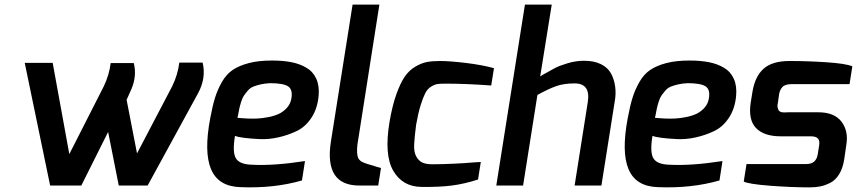

<svg xmlns="http://www.w3.org/2000/svg" viewBox="-20 -803 3709 831"><path d="M87 -531H208L280 -136L429 -429Q453 -479 459 -530H559Q573 -475 549 -418L528 -371L573 -139L726 -431Q750 -481 756 -532H857Q873 -465 837 -399L619 0H494L448 -232L332 0H197Z M890 -292Q900 -346 911 -381Q922 -416 941 -449Q960 -482 987.5 -500.5Q1015 -519 1057 -530Q1099 -541 1157 -541Q1204 -541 1240.5 -534Q1277 -527 1306 -510Q1335 -493 1349 -462Q1363 -431 1359 -388Q1354 -333 1328 -293.5Q1302 -254 1264.5 -236Q1227 -218 1185 -208.5Q1143 -199 1103 -201Q1063 -203 1036 -206.5Q1009 -210 997 -215Q985 -143 1001.5 -117Q1018 -91 1072 -90Q1165 -85 1300 -106L1287 -22Q1166 13 1020 7Q925 4 893.5 -70.5Q862 -145 890 -292ZM1008 -293Q1012 -293 1020 -292Q1028 -291 1050.5 -290Q1073 -289 1094 -290Q1115 -291 1141 -296Q1167 -301 1186.5 -310Q1206 -319 1221.5 -336Q1237 -353 1241 -376Q1248 -416 1226.5 -429.5Q1205 -443 1149 -443Q1126 -442 1107 -437.5Q1088 -433 1075 -427.5Q1062 -422 1051.5 -409.5Q1041 -397 1035 -388Q1029 -379 1023.5 -361.5Q1018 -344 1016 -334Q1014 -324 1010 -303Q1008 -297 1008 -293Z M1412 -189 1506 -783H1622L1531 -203Q1526 -177 1525.5 -159Q1525 -141 1527 -130Q1529 -119 1535 -112Q1541 -105 1547.5 -102Q1554 -99 1565 -95Q1626 -76 1629 -76L1617 0H1535Q1383 0 1412 -189Z M1666 -276Q1678 -346 1695.5 -395Q1713 -444 1732 -471.5Q1751 -499 1777.5 -514.5Q1804 -530 1827.5 -534.5Q1851 -539 1884 -539Q1927 -539 1997 -530.5Q2067 -522 2118 -508L2106 -433Q1995 -441 1907 -441Q1884 -441 1872 -439Q1860 -437 1845 -427.5Q1830 -418 1820.5 -399.5Q1811 -381 1800.5 -347.5Q1790 -314 1781 -263Q1774 -210 1772.5 -177Q1771 -144 1782 -125Q1793 -106 1809 -99Q1825 -92 1851 -92Q1892 -92 1944.5 -94.5Q1997 -97 2029 -100L2061 -102L2049 -26Q1990 -7 1936 0Q1882 7 1804 6Q1722 5 1682 -64Q1642 -133 1666 -276Z M2128 0 2252 -783H2368L2318 -472Q2321 -474 2327 -478Q2362 -498 2382 -508.5Q2402 -519 2437.5 -529.5Q2473 -540 2508 -540Q2551 -540 2580.5 -525.5Q2610 -511 2624 -486Q2638 -461 2642.5 -428.5Q2647 -396 2640 -360L2583 0H2467L2524 -361Q2537 -442 2467 -442Q2421 -442 2388 -430.5Q2355 -419 2306 -392L2244 0Z M2697 -292Q2707 -346 2718 -381Q2729 -416 2748 -449Q2767 -482 2794.5 -500.5Q2822 -519 2864 -530Q2906 -541 2964 -541Q3011 -541 3047.5 -534Q3084 -527 3113 -510Q3142 -493 3156 -462Q3170 -431 3166 -388Q3161 -333 3135 -293.5Q3109 -254 3071.5 -236Q3034 -218 2992 -208.5Q2950 -199 2910 -201Q2870 -203 2843 -206.5Q2816 -210 2804 -215Q2792 -143 2808.5 -117Q2825 -91 2879 -90Q2972 -85 3107 -106L3094 -22Q2973 13 2827 7Q2732 4 2700.5 -70.5Q2669 -145 2697 -292ZM2815 -293Q2819 -293 2827 -292Q2835 -291 2857.5 -290Q2880 -289 2901 -290Q2922 -291 2948 -296Q2974 -301 2993.5 -310Q3013 -319 3028.5 -336Q3044 -353 3048 -376Q3055 -416 3033.5 -429.5Q3012 -443 2956 -443Q2933 -442 2914 -437.5Q2895 -433 2882 -427.5Q2869 -422 2858.5 -409.5Q2848 -397 2842 -388Q2836 -379 2830.5 -361.5Q2825 -344 2823 -334Q2821 -324 2817 -303Q2815 -297 2815 -293Z M3199 -17 3211 -93H3470Q3512 -93 3519 -134L3525 -171Q3529 -192 3521 -202.5Q3513 -213 3489 -213H3359Q3287 -213 3252.5 -248.5Q3218 -284 3229 -358L3237 -407Q3248 -473 3285.5 -506Q3323 -539 3397 -539Q3475 -539 3557.5 -533.5Q3640 -528 3669 -516L3657 -439H3409Q3378 -439 3366.5 -426.5Q3355 -414 3352 -395L3347 -359Q3345 -351 3345 -345Q3345 -339 3346.5 -334.5Q3348 -330 3349.5 -326.5Q3351 -323 3354 -321.5Q3357 -320 3359.5 -318.5Q3362 -317 3366.5 -317Q3371 -317 3374 -316.5Q3377 -316 3382 -316.5Q3387 -317 3389 -317H3522Q3591 -317 3622 -276.5Q3653 -236 3643 -176L3634 -114Q3628 -75 3612 -49Q3596 -23 3573 -11.5Q3550 0 3529.5 4Q3509 8 3483 8Q3407 8 3314.5 1Q3222 -6 3199 -17Z"/></svg>

Font: Exo
Style: DemiBoldItalic
Weight: 600
Designer: Natanael Gama
Version: Version 1